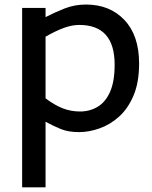

<svg xmlns="http://www.w3.org/2000/svg" viewBox="-20 -804 652 824"><path d="M75 0V-770H175.5V-730.5Q214 -750.5 257 -767.5Q300 -784.5 349 -784.5Q451.5 -784.5 514.2 -718Q577 -651.5 577 -531.5Q577 -450.5 553.2 -394.2Q529.5 -338 491 -303.5Q452.5 -269 407.2 -253Q362 -237 319 -237Q273.5 -237 241 -250.2Q208.5 -263.5 175.5 -281.5V0ZM323.5 -325.5Q365.5 -325.5 399.2 -345.8Q433 -366 452.5 -410.2Q472 -454.5 472 -526.5Q472 -697 320 -697Q288.5 -697 252.8 -683.8Q217 -670.5 175.5 -646.5V-382Q214 -353 249 -339.2Q284 -325.5 323.5 -325.5Z"/></svg>

Font: Junction Medium
Style: Regular
Weight: 500
Designer: Caroline Hadilaksono
Foundry: Caroline Hadilaksono, Tyler Finck, The League of Moveable Type
Version: Version 2.000; ttfautohint (v1.8.3)